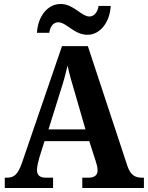

<svg xmlns="http://www.w3.org/2000/svg" viewBox="-20 -946 744 966"><path d="M420 -771C486 -771 533 -837 537 -916H476C472 -889 456 -863 430 -863C390 -863 350 -926 285 -926C217 -926 170 -860 166 -781H228C231 -808 246 -834 273 -834C314 -834 353 -771 420 -771ZM4 0H247V-52H211C179 -52 166 -66 166 -91C166 -108 173 -134 177 -150L204 -236H429L461 -137C465 -124 471 -105 471 -89C471 -62 452 -52 425 -52H394V0H704V-52H694C658 -52 636 -67 621 -111L422 -714H292L90 -125C69 -65 48 -52 15 -52H4ZM224 -295 284 -487C299 -532 310 -573 320 -616C329 -572 342 -529 356 -482L410 -295Z"/></svg>

Font: Noto Serif SemiCondensed
Style: Bold
Weight: 700
Width: 4
Designer: Monotype Design Team
Foundry: Monotype Imaging Inc.
Version: Version 2.015